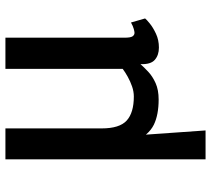

<svg xmlns="http://www.w3.org/2000/svg" viewBox="-55 -542 778 708"><g transform="rotate(-90 334.0 -188.0)"><path d="M100.5 181V-557H214.5V-202.5Q214.5 -136 243.5 -109.8Q272.5 -83.5 332 -83.5Q350.5 -83.5 369.2 -90Q388 -96.5 405 -106Q422 -115.5 434 -124.5V-557H549V-118Q549 -95.5 554 -88.2Q559 -81 567 -81Q571.5 -81 581.5 -83.8Q591.5 -86.5 605 -94L620 -42Q616.5 -37 601.5 -24.8Q586.5 -12.5 563.5 -1.8Q540.5 9 512.5 9Q485 9 467.5 -6Q450 -21 451.5 -59Q440 -46 423.2 -30.2Q406.5 -14.5 381.5 -3.2Q356.5 8 321 8Q265 8 228.5 -9.5Q208 -19.5 191.5 -39L207 181Z"/></g></svg>

Font: Koeln Type Sans
Style: Regular
Weight: 400
Designer: Eben Sorkin
Foundry: Eben Sorkin
Version: Version 2.001